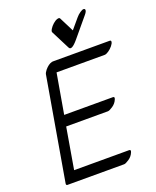

<svg xmlns="http://www.w3.org/2000/svg" viewBox="-186 -1119 1027 1263"><g transform="rotate(-20 328.0 -487.5)"><path d="M390.9 -1008 442.9 -905 502 -975Q515.4 -991 531.9 -1002Q548.3 -1013 556.8 -1012.5Q565.2 -1012 566.7 -1006Q569.7 -994 551.8 -973L442.4 -842Q390.9 -780 377.5 -809L310.9 -940Q307.5 -947 316.9 -962.5Q326.3 -978 342 -992Q357.7 -1006 372.1 -1010.5Q386.5 -1015 390.9 -1008ZM647.3 -758Q657.3 -758 656.4 -748Q655.5 -737 642.6 -721Q629.7 -705 612.7 -693.5Q595.7 -682 584.7 -682H247.7L199.2 -402Q369.2 -402 540.2 -402Q555.2 -402 546.5 -383Q536.3 -358 512.4 -342Q488.5 -326 477.5 -326Q331.5 -326 185.5 -326L136.3 -38Q328.3 -38 521.3 -38Q536.3 -38 527.7 -19Q517.5 6 493.6 22Q469.7 38 458.7 38H65.7Q58.6 39 55.4 35.5Q52.2 32 53.9 24L177.7 -694Q179.7 -705 193.1 -722Q217.7 -751 242.2 -757Q247.3 -758 249.3 -758Q251.3 -758 253.3 -758Z"/></g></svg>

Font: Kavivanar
Style: Regular
Weight: 400
Designer: Tharique Azeez
Foundry: Tharique Azeez
Version: Version 1.88